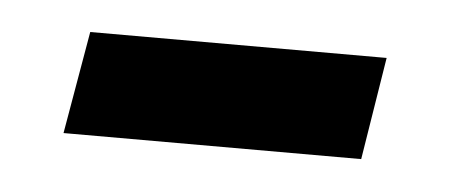

<svg xmlns="http://www.w3.org/2000/svg" viewBox="-25 -346 362 151"><g transform="rotate(5 156.5 -270.5)"><path d="M42 -311H276L263 -230H28Z"/></g></svg>

Font: Faustina VF Beta
Style: Italic
Weight: 400
Italic angle: -8°
Designer: Alfonso Garcia
Foundry: Omnibus-Type
Version: Version 1.006